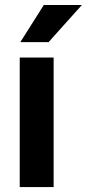

<svg xmlns="http://www.w3.org/2000/svg" viewBox="-20 -763 354 783"><path d="M198.7 0H60.5V-528.3H198.7ZM158.7 -742.7H314L178.2 -591.3H63Z"/></svg>

Font: RobotoCondensed-Bold
Style: Bold
Weight: 700
Designer: Google
Version: Version 2.001240; 2014